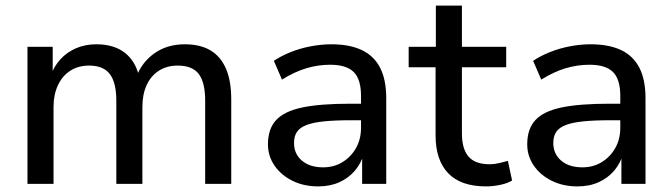

<svg xmlns="http://www.w3.org/2000/svg" viewBox="-20 -656 2397 685"><path d="M78 0V-489H168V-383H160Q172 -419 195.5 -444.5Q219 -470 251.5 -484Q284 -498 324 -498Q386 -498 425 -468Q464 -438 477 -380H466Q485 -433 530.5 -465.5Q576 -498 639 -498Q694 -498 730.5 -476.5Q767 -455 786 -411.5Q805 -368 805 -302V0H712V-297Q712 -361 689.5 -391.5Q667 -422 614 -422Q575 -422 546.5 -403.5Q518 -385 503 -352Q488 -319 488 -274V0H395V-297Q395 -361 372 -391.5Q349 -422 298 -422Q259 -422 230.5 -403.5Q202 -385 186.5 -351.5Q171 -318 171 -275V0Z M1115 9Q1064 9 1023.5 -11Q983 -31 959.5 -65Q936 -99 936 -141Q936 -196 965 -227.5Q994 -259 1058 -272.5Q1122 -286 1230 -286H1282V-227H1232Q1175 -227 1136 -223Q1097 -219 1073.5 -210Q1050 -201 1039.5 -185.5Q1029 -170 1029 -146Q1029 -107 1057 -83Q1085 -59 1133 -59Q1172 -59 1202.5 -78Q1233 -97 1250.5 -128.5Q1268 -160 1268 -200V-314Q1268 -373 1242 -399Q1216 -425 1158 -425Q1115 -425 1073 -412.5Q1031 -400 986 -372L957 -439Q984 -457 1018 -470.5Q1052 -484 1089.5 -491Q1127 -498 1162 -498Q1227 -498 1270.5 -477.5Q1314 -457 1336 -414.5Q1358 -372 1358 -305V0H1272V-110H1279Q1269 -74 1246.5 -47.5Q1224 -21 1191 -6Q1158 9 1115 9Z M1714 9Q1624 9 1579 -38Q1534 -85 1534 -173V-416H1438V-489H1535V-636H1628V-489H1786V-416H1628V-180Q1628 -125 1651.5 -97.5Q1675 -70 1727 -70Q1744 -70 1760.5 -74Q1777 -78 1792 -82L1807 -12Q1791 -2 1765 3.5Q1739 9 1714 9Z M2040 9Q1989 9 1948.5 -11Q1908 -31 1884.5 -65Q1861 -99 1861 -141Q1861 -196 1890 -227.5Q1919 -259 1983 -272.5Q2047 -286 2155 -286H2207V-227H2157Q2100 -227 2061 -223Q2022 -219 1998.5 -210Q1975 -201 1964.5 -185.5Q1954 -170 1954 -146Q1954 -107 1982 -83Q2010 -59 2058 -59Q2097 -59 2127.5 -78Q2158 -97 2175.5 -128.5Q2193 -160 2193 -200V-314Q2193 -373 2167 -399Q2141 -425 2083 -425Q2040 -425 1998 -412.5Q1956 -400 1911 -372L1882 -439Q1909 -457 1943 -470.5Q1977 -484 2014.5 -491Q2052 -498 2087 -498Q2152 -498 2195.5 -477.5Q2239 -457 2261 -414.5Q2283 -372 2283 -305V0H2197V-110H2204Q2194 -74 2171.5 -47.5Q2149 -21 2116 -6Q2083 9 2040 9Z"/></svg>

Font: Nunito Sans 12pt ExtraLight 11pt Medium
Style: Regular
Weight: 500
Version: Version 3.101;gftools[0.9.27]